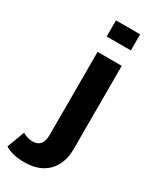

<svg xmlns="http://www.w3.org/2000/svg" viewBox="-333 -807 876 1074"><g transform="rotate(30 104.5 -270.0)"><path d="M76 -742V-638H232V-742ZM29 202C158 202 231 123 231 -1V-538H75V0C75 53 51 78 11 78C-14 78 -37 71 -55 59L-97 172C-66 193 -19 202 29 202Z"/></g></svg>

Font: AWKNG-Font
Style: Bold
Weight: 700
Designer: Awakening Church
Foundry: Awakening Church
Version: Version 1.700;PS 001.700;hotconv 1.0.88;makeotf.lib2.5.64775